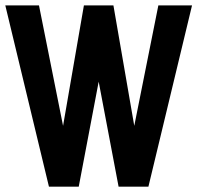

<svg xmlns="http://www.w3.org/2000/svg" viewBox="-20 -704 744 724"><path d="M486.3 -229.5 577.1 -683.6H704.1L539.6 0H427.2L352.1 -396L276.9 0H164.6L0 -683.6H127L217.8 -229.5L296.4 -683.6H407.7Z"/></svg>

Font: California Gothic
Style: Regular
Weight: 400
Version: Version 2.2;